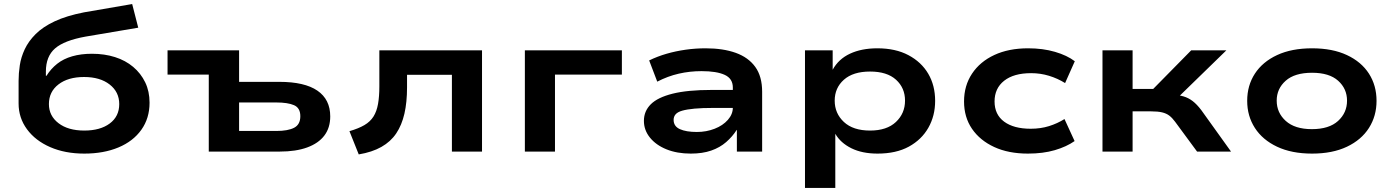

<svg xmlns="http://www.w3.org/2000/svg" viewBox="-20 -750 6903 950"><path d="M397 10Q302 10 228.5 -22Q155 -54 113.5 -110.5Q72 -167 72 -238V-350Q72 -387 78 -427Q84 -467 102.5 -506.5Q121 -546 156.5 -581.5Q192 -617 250.5 -644.5Q309 -672 396 -689L634 -730L664 -613L404 -569Q298 -550 252.5 -510.5Q207 -471 207 -396V-375H210Q232 -410 263 -434.5Q294 -459 337.5 -471.5Q381 -484 435 -484Q497 -484 549 -467.5Q601 -451 639 -419Q677 -387 698.5 -342.5Q720 -298 720 -242Q720 -165 679.5 -108Q639 -51 566 -20.5Q493 10 397 10ZM397 -104Q476 -104 523 -139Q570 -174 570 -235Q570 -295 522.5 -332Q475 -369 396 -369Q317 -369 269.5 -332.5Q222 -296 222 -235Q222 -177 269.5 -140.5Q317 -104 397 -104Z M1013 0V-381H809V-501H1163V-345H1362Q1487 -345 1550.5 -301.5Q1614 -258 1614 -174Q1614 -118 1585 -79.5Q1556 -41 1500 -20.5Q1444 0 1364 0ZM1163 -102H1347Q1405 -102 1435.5 -118Q1466 -134 1466 -175Q1466 -216 1435 -229.5Q1404 -243 1347 -243H1163Z M1755 14 1709 -101Q1754 -114 1783 -131Q1812 -148 1828 -173.5Q1844 -199 1850.5 -236Q1857 -273 1857 -323V-501H2365V0H2216V-380H1994V-318Q1994 -244 1981 -187.5Q1968 -131 1940.5 -90Q1913 -49 1867 -23Q1821 3 1755 14Z M2577 0V-501H3057V-381H2726V0Z M3398 10Q3330 10 3278 -11Q3226 -32 3196 -69Q3166 -106 3166 -152Q3166 -200 3200 -234Q3234 -268 3308 -286.5Q3382 -305 3501 -305H3628V-216H3509Q3454 -216 3416.5 -212.5Q3379 -209 3356 -202.5Q3333 -196 3323 -184.5Q3313 -173 3313 -157Q3313 -125 3344 -111Q3375 -97 3428 -97Q3475 -97 3516 -113Q3557 -129 3581.5 -157Q3606 -185 3606 -217V-317Q3606 -361 3566 -379.5Q3526 -398 3451 -398Q3393 -398 3338.5 -385.5Q3284 -373 3232 -346L3192 -451Q3233 -471 3278 -484Q3323 -497 3372 -504Q3421 -511 3471 -511Q3558 -511 3620.5 -488.5Q3683 -466 3717 -419Q3751 -372 3751 -296V0H3626V-107H3625Q3604 -74 3573 -47Q3542 -20 3499 -5Q3456 10 3398 10Z M3963 180V-501H4100V-405Q4129 -458 4186 -484.5Q4243 -511 4321 -511Q4411 -511 4475 -477Q4539 -443 4573 -385Q4607 -327 4607 -251Q4607 -177 4573.5 -118Q4540 -59 4477 -24.5Q4414 10 4322 10Q4246 10 4192.5 -16.5Q4139 -43 4113 -88V180ZM4285 -104Q4368 -104 4413 -146.5Q4458 -189 4458 -252Q4458 -315 4413.5 -355.5Q4369 -396 4285 -396Q4201 -396 4155.5 -355.5Q4110 -315 4110 -252Q4110 -189 4155.5 -146.5Q4201 -104 4285 -104Z M5066 10Q4970 10 4899.5 -22.5Q4829 -55 4789.5 -112.5Q4750 -170 4750 -248Q4750 -326 4789.5 -385.5Q4829 -445 4900 -478Q4971 -511 5067 -511Q5140 -511 5200 -493.5Q5260 -476 5298 -447L5250 -339Q5213 -362 5170.5 -375Q5128 -388 5082 -388Q4996 -388 4948.5 -350.5Q4901 -313 4901 -248Q4901 -183 4948.5 -148Q4996 -113 5080 -113Q5129 -113 5170.5 -126Q5212 -139 5247 -161L5297 -52Q5257 -24 5199 -7Q5141 10 5066 10Z M5435 0V-501H5584V-310H5686L5874 -501H6048L5787 -247L5778 -282Q5812 -280 5836 -273Q5860 -266 5881 -250Q5902 -234 5924 -205L6071 0H5903L5794 -148Q5780 -167 5765.5 -178Q5751 -189 5730 -194Q5709 -199 5676 -199H5584V0Z M6472 10Q6371 10 6299 -24Q6227 -58 6189 -117Q6151 -176 6151 -251Q6151 -327 6189 -385.5Q6227 -444 6299 -477.5Q6371 -511 6472 -511Q6573 -511 6644.5 -477.5Q6716 -444 6753.5 -385.5Q6791 -327 6791 -251Q6791 -176 6753.5 -117Q6716 -58 6644.5 -24Q6573 10 6472 10ZM6471 -111Q6556 -111 6600.5 -151.5Q6645 -192 6645 -252Q6645 -311 6601 -350.5Q6557 -390 6472 -390Q6386 -390 6341.5 -350.5Q6297 -311 6297 -252Q6297 -192 6342 -151.5Q6387 -111 6471 -111Z"/></svg>

Font: Nunito Sans 7pt Expanded
Style: Bold
Weight: 700
Width: 7
Designer: Vernon Adams
Foundry: Vernon Adams
Version: Version 3.101;gftools[0.9.27]